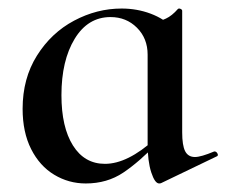

<svg xmlns="http://www.w3.org/2000/svg" viewBox="-20 -418 531 450"><path d="M33 -163Q33 -234 66.5 -287.5Q100 -341 153.5 -369.5Q207 -398 265 -398Q301 -398 333 -386Q365 -374 388 -351L326 -290Q326 -328 301 -353Q276 -378 239 -378Q186 -378 155 -327Q124 -276 124 -195Q124 -120 151 -77Q178 -34 226 -34Q279 -34 343 -92L351 -85Q307 -39 269 -13.5Q231 12 181 12Q141 12 107 -8.5Q73 -29 53 -68.5Q33 -108 33 -163ZM326 -81V-360Q355 -368 369 -374.5Q383 -381 397 -397Q398 -398 400 -398Q402 -398 404.5 -396.5Q407 -395 407 -393V-108Q407 -77 414 -63.5Q421 -50 437 -50Q451 -50 482 -63H483Q487 -63 489.5 -58.5Q492 -54 489 -52L358 11Q356 12 353 12Q343 12 334.5 -14Q326 -40 326 -81Z"/></svg>

Font: Cormorant Infant SemiBold
Style: Regular
Weight: 600
Designer: Christian Thalmann (Catharsis Fonts)
Foundry: Catharsis Fonts
Version: Version 4.000